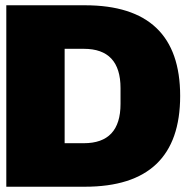

<svg xmlns="http://www.w3.org/2000/svg" viewBox="-20 -708 707 728"><path d="M301.8 -688Q663.1 -688 663.1 -344.2Q663.1 0 301.8 0H3.9V-688ZM225.1 -522.9V-165H297.9Q437 -165 437 -314V-374Q437 -522.9 297.9 -522.9Z"/></svg>

Font: Archivo-RBTV
Style: Regular
Weight: 500
Designer: Hector Gatti
Foundry: Hector Gatti
Version: ""